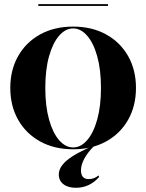

<svg xmlns="http://www.w3.org/2000/svg" viewBox="-20 -711 708 929"><path d="M333.9 11.3Q242.7 11.3 174.2 -26.6Q105.6 -64.5 67.7 -131.5Q29.8 -198.4 29.8 -285.5Q29.8 -372.6 67.7 -439.5Q105.6 -506.5 174.2 -544.4Q242.7 -582.3 333.9 -582.3Q425 -582.3 493.5 -544.4Q562.1 -506.5 600 -439.5Q637.9 -372.6 637.9 -285.5Q637.9 -198.4 600 -131.5Q562.1 -64.5 493.5 -26.6Q425 11.3 333.9 11.3ZM333.9 2.4Q371 2.4 401.6 -32.7Q432.3 -67.7 450.4 -132.7Q468.5 -197.6 468.5 -285.5Q468.5 -374.2 450.4 -438.7Q432.3 -503.2 401.6 -538.3Q371 -573.4 333.9 -573.4Q296.8 -573.4 266.1 -538.3Q235.5 -503.2 217.3 -438.7Q199.2 -374.2 199.2 -285.5Q199.2 -197.6 217.3 -132.7Q235.5 -67.7 266.1 -32.7Q296.8 2.4 333.9 2.4ZM347.6 197.6Q308.9 197.6 286.7 180.2Q264.5 162.9 264.5 133.1Q264.5 109.7 281.5 87.5Q298.4 65.3 334.7 42.7Q371 20.2 429 -4.8H435.5Q404.8 25.8 388.3 56Q371.8 86.3 371.8 112.9Q371.8 155.6 408.9 155.6Q436.3 155.6 456.5 137.9L459.7 145.2Q437.1 171 408.9 184.3Q380.6 197.6 347.6 197.6ZM165.3 -682.3V-691.1H502.4V-682.3Z"/></svg>

Font: Playfair 144pt SemiCondensed Black
Style: Regular
Weight: 900
Width: 4
Designer: Claus Eggers Sørensen
Foundry: Claus Eggers Sørensen
Version: Version 2.203